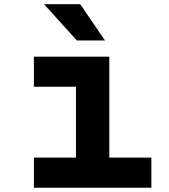

<svg xmlns="http://www.w3.org/2000/svg" viewBox="-20 -878 790 898"><path d="M491.3 -613.1V-140.8H688V0H138.6V-140.8H335.3V-472.3H138.6V-613.1ZM339.5 -688.7 185.8 -858.4H355.2L471.1 -688.7Z"/></svg>

Font: Martian Mono VF sWd Rg
Style: Regular
Weight: 400
Width: 6
Monospace: yes
Designer: Roman Shamin
Foundry: Evil Martians
Version: Version 1.100